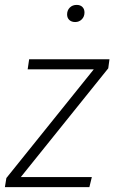

<svg xmlns="http://www.w3.org/2000/svg" viewBox="-29 -764 467 784"><path d="M418 -522 413 -485 56 -41H346L336 0H-9L-3 -37L354 -481H84L90 -522ZM245 -705Q245 -722 256 -733Q267 -744 284 -744Q299 -744 307.5 -735.5Q316 -727 316 -713Q316 -696 305 -685Q294 -674 278 -674Q263 -674 254 -682.5Q245 -691 245 -705Z"/></svg>

Font: Fira Sans ExtraLight
Style: Italic
Weight: 275
Italic angle: -8°
Designer: Carrois Corporate & Edenspiekermann AG
Foundry: Carrois Corporate GbR & Edenspiekermann AG
Version: Version 4.203